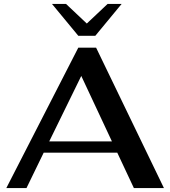

<svg xmlns="http://www.w3.org/2000/svg" viewBox="-20 -951 861 971"><path d="M573 -179H201L114 0H12L376 -710H466L809 0H657ZM546 -236 391 -567 229 -236ZM243 -931H314L419 -832L524 -931H595L462 -770H376Z"/></svg>

Font: Fahkwang SemiBold
Style: Regular
Weight: 600
Designer: Suppakit Chalermlarp | Katatrad Co.,Ltd.
Foundry: Cadson Demak Co.,Ltd.
Version: Version 1.000; ttfautohint (v1.6)